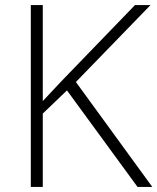

<svg xmlns="http://www.w3.org/2000/svg" viewBox="-20 -734 618 754"><path d="M578 0 278 -412 571 -714H510L223 -417C197 -389 172 -363 148 -337V-714H101V0H148V-288L243 -379L520 0Z"/></svg>

Font: Noto Sans Syriac Extralight
Style: Regular
Weight: 200
Designer: Patrick Giasson and the Monotype Design Team
Foundry: Monotype Imaging Inc.
Version: Version 3.000